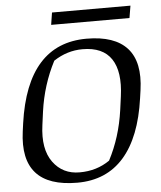

<svg xmlns="http://www.w3.org/2000/svg" viewBox="-56 -860 769 918"><g transform="rotate(-5 328.5 -400.5)"><path d="M357.9 -623Q283.7 -623 218.8 -580.1Q161.6 -469.7 144 -343.3L135.3 -278.3Q119.6 -164.1 166 -100.6Q212.4 -37.1 293.9 -37.6Q375.5 -37.6 438 -81.1Q494.1 -188 512.2 -317.4L521 -382.3Q537.1 -500 496.1 -561.5Q455.1 -623 357.9 -623ZM278.3 10.7Q2.9 10.7 39.1 -256.3L44.4 -294.9Q97.7 -671.4 381.3 -671.4Q516.1 -671.4 576.2 -604.5Q636.2 -537.6 617.2 -403.8L611.8 -365.7Q585.9 -180.7 502 -85Q418 10.7 278.3 10.7ZM228 -810.5H604.5L594.7 -752H218.8Z"/></g></svg>

Font: NoticiaText-Italic
Style: Italic
Weight: 400
Italic angle: -8°
Designer: JM Sole
Foundry: JM Sole
Version: Version 1.003